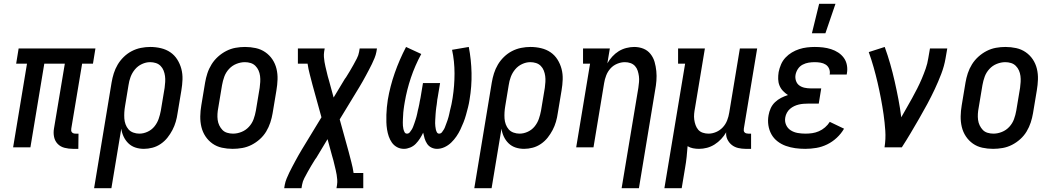

<svg xmlns="http://www.w3.org/2000/svg" viewBox="-20 -775 5540 1010"><path d="M364 8Q341 8 319.5 2.5Q298 -3 283.5 -18Q269 -33 264.5 -54.5Q260 -76 264 -99L321 -440H213L140 0H49L122 -440H65L78 -520H482L469 -440H412L355 -99Q354 -93 354.5 -88Q355 -83 358.5 -79Q362 -75 367 -73.5Q372 -72 378 -72H393L392 8Z M475 215 567 -341Q571 -365 578.5 -389Q586 -413 599 -435Q612 -457 631 -475.5Q650 -494 673 -506Q696 -518 721 -523Q746 -528 770 -528Q799 -528 826.5 -521.5Q854 -515 876 -500Q898 -485 912.5 -462Q927 -439 934 -412.5Q941 -386 940 -357Q939 -328 934 -299L914 -179Q911 -157 904.5 -134.5Q898 -112 887 -91Q876 -70 861 -51Q846 -32 825.5 -18Q805 -4 782 2Q759 8 737 8Q713 8 692 1Q671 -6 655.5 -21Q640 -36 630.5 -56Q621 -76 618 -98L566 215ZM713 -72Q735 -72 756.5 -82Q778 -92 792.5 -110Q807 -128 814.5 -149.5Q822 -171 826 -193L846 -313Q848 -328 849 -344Q850 -360 848 -375Q846 -390 840.5 -404Q835 -418 824.5 -428.5Q814 -439 799.5 -443.5Q785 -448 770 -448H769Q748 -448 726.5 -438Q705 -428 690 -410Q675 -392 667 -370.5Q659 -349 656 -327L638 -218Q635 -201 634 -184.5Q633 -168 634 -152Q635 -136 640.5 -121Q646 -106 656 -94.5Q666 -83 681.5 -77.5Q697 -72 713 -72Z M1204 8Q1175 8 1147.5 2Q1120 -4 1098 -19.5Q1076 -35 1061 -57.5Q1046 -80 1039.5 -107Q1033 -134 1033.5 -163Q1034 -192 1039 -221L1059 -341Q1063 -365 1071 -389.5Q1079 -414 1093 -436.5Q1107 -459 1127 -477Q1147 -495 1170.5 -507Q1194 -519 1219 -523.5Q1244 -528 1269 -528Q1298 -528 1325.5 -522Q1353 -516 1375.5 -500.5Q1398 -485 1413 -462.5Q1428 -440 1434.5 -413Q1441 -386 1440 -357Q1439 -328 1434 -299L1414 -179Q1410 -155 1402 -130.5Q1394 -106 1380.5 -83.5Q1367 -61 1347 -43Q1327 -25 1303.5 -13Q1280 -1 1254.5 3.5Q1229 8 1204 8ZM1206 -72Q1228 -72 1250.5 -81Q1273 -90 1289.5 -108Q1306 -126 1314 -148Q1322 -170 1326 -193L1346 -313Q1348 -328 1349 -344Q1350 -360 1348 -375.5Q1346 -391 1340 -404.5Q1334 -418 1323.5 -428.5Q1313 -439 1298.5 -443.5Q1284 -448 1268 -448Q1246 -448 1223.5 -439Q1201 -430 1184.5 -412Q1168 -394 1160 -372Q1152 -350 1148 -327L1128 -207Q1125 -192 1124 -176Q1123 -160 1125 -144.5Q1127 -129 1133.5 -115.5Q1140 -102 1150 -91.5Q1160 -81 1175 -76.5Q1190 -72 1206 -72Z M1475 215 1478 197Q1481 181 1487.5 165Q1494 149 1501.5 133.5Q1509 118 1517 103Q1525 88 1533 73Q1541 58 1549.5 43Q1558 28 1567 13L1671 -158L1624 -328Q1617 -356 1609.5 -384Q1602 -412 1598 -440H1547V-520H1688L1685 -502Q1683 -488 1684 -475Q1685 -462 1687 -449.5Q1689 -437 1692 -424.5Q1695 -412 1698 -399.5Q1701 -387 1704 -374.5Q1707 -362 1711 -350L1735 -262L1794 -360Q1796 -362 1797 -364Q1798 -366 1800 -368Q1810 -384 1820 -400.5Q1830 -417 1839 -433.5Q1848 -450 1857 -467Q1866 -484 1869 -502L1872 -520H1963L1960 -502Q1957 -486 1950.5 -470Q1944 -454 1936.5 -438.5Q1929 -423 1921 -408Q1913 -393 1905 -378Q1897 -363 1888.5 -348Q1880 -333 1871 -318L1767 -147L1814 23Q1821 51 1828.5 79Q1836 107 1840 135H1891V215H1750L1753 197Q1755 183 1754 170Q1753 157 1751 144.5Q1749 132 1746 119.5Q1743 107 1740 94.5Q1737 82 1734 69.5Q1731 57 1727 45L1703 -43L1644 55Q1642 57 1641 59Q1640 61 1638 63Q1628 79 1618 95.5Q1608 112 1599 128.5Q1590 145 1581 162Q1572 179 1569 197L1566 215Z M2279 8Q2263 8 2249 1Q2235 -6 2226.5 -19Q2218 -32 2213.5 -47Q2209 -62 2206 -77Q2199 -62 2189.5 -47Q2180 -32 2167.5 -19Q2155 -6 2138 1Q2121 8 2105 8Q2085 8 2068.5 -1Q2052 -10 2041.5 -25Q2031 -40 2025 -57.5Q2019 -75 2016 -94Q2013 -113 2012.5 -132Q2012 -151 2012.5 -171Q2013 -191 2015 -210.5Q2017 -230 2020 -250Q2032 -321 2056.5 -391Q2081 -461 2116 -528L2196 -491Q2163 -430 2141.5 -366Q2120 -302 2109 -237Q2107 -228 2106 -219Q2105 -210 2103.5 -201Q2102 -192 2101.5 -183.5Q2101 -175 2100.5 -166Q2100 -157 2099.5 -148Q2099 -139 2099 -130.5Q2099 -122 2099.5 -113.5Q2100 -105 2102 -96.5Q2104 -88 2108 -80Q2112 -72 2121 -72Q2130 -72 2136 -79.5Q2142 -87 2146.5 -94.5Q2151 -102 2154 -110.5Q2157 -119 2160 -127Q2163 -135 2165.5 -143.5Q2168 -152 2170.5 -160Q2173 -168 2174.5 -176.5Q2176 -185 2178 -193.5Q2180 -202 2182 -210Q2184 -218 2185.5 -226.5Q2187 -235 2188.5 -243.5Q2190 -252 2192 -260L2205 -338H2295L2282 -260Q2280 -252 2279.5 -243.5Q2279 -235 2277.5 -226.5Q2276 -218 2275 -210Q2274 -202 2273 -193.5Q2272 -185 2271.5 -176.5Q2271 -168 2270.5 -160Q2270 -152 2269.5 -143.5Q2269 -135 2269 -127Q2269 -119 2270 -111Q2271 -103 2272.5 -95Q2274 -87 2278 -79.5Q2282 -72 2290 -72Q2299 -72 2305 -79.5Q2311 -87 2315.5 -95Q2320 -103 2322.5 -111Q2325 -119 2328.5 -127Q2332 -135 2334.5 -143.5Q2337 -152 2339.5 -160Q2342 -168 2343.5 -176.5Q2345 -185 2347 -193Q2349 -201 2351 -209.5Q2353 -218 2355 -226.5Q2357 -235 2358 -243Q2359 -251 2361 -260Q2371 -324 2371 -388.5Q2371 -453 2358 -513L2446 -528Q2459 -461 2460.5 -391Q2462 -321 2450 -250Q2447 -230 2442 -210.5Q2437 -191 2431.5 -171Q2426 -151 2418.5 -132Q2411 -113 2402 -94Q2393 -75 2381 -57.5Q2369 -40 2353.5 -25Q2338 -10 2318.5 -1Q2299 8 2279 8Z M2475 215 2567 -341Q2571 -365 2578.5 -389Q2586 -413 2599 -435Q2612 -457 2631 -475.5Q2650 -494 2673 -506Q2696 -518 2721 -523Q2746 -528 2770 -528Q2799 -528 2826.5 -521.5Q2854 -515 2876 -500Q2898 -485 2912.5 -462Q2927 -439 2934 -412.5Q2941 -386 2940 -357Q2939 -328 2934 -299L2914 -179Q2911 -157 2904.5 -134.5Q2898 -112 2887 -91Q2876 -70 2861 -51Q2846 -32 2825.5 -18Q2805 -4 2782 2Q2759 8 2737 8Q2713 8 2692 1Q2671 -6 2655.5 -21Q2640 -36 2630.5 -56Q2621 -76 2618 -98L2566 215ZM2713 -72Q2735 -72 2756.5 -82Q2778 -92 2792.5 -110Q2807 -128 2814.5 -149.5Q2822 -171 2826 -193L2846 -313Q2848 -328 2849 -344Q2850 -360 2848 -375Q2846 -390 2840.5 -404Q2835 -418 2824.5 -428.5Q2814 -439 2799.5 -443.5Q2785 -448 2770 -448H2769Q2748 -448 2726.5 -438Q2705 -428 2690 -410Q2675 -392 2667 -370.5Q2659 -349 2656 -327L2638 -218Q2635 -201 2634 -184.5Q2633 -168 2634 -152Q2635 -136 2640.5 -121Q2646 -106 2656 -94.5Q2666 -83 2681.5 -77.5Q2697 -72 2713 -72Z M3250 215 3338 -313Q3340 -328 3341.5 -343.5Q3343 -359 3341 -374Q3339 -389 3334.5 -403Q3330 -417 3320.5 -427.5Q3311 -438 3297 -443Q3283 -448 3267 -448Q3247 -448 3226.5 -439.5Q3206 -431 3191.5 -415Q3177 -399 3169 -378.5Q3161 -358 3158 -338L3102 0H3011L3084 -440H3047V-520H3188L3175 -442Q3186 -461 3201 -477.5Q3216 -494 3234.5 -505.5Q3253 -517 3274.5 -522.5Q3296 -528 3316 -528Q3342 -528 3364.5 -519Q3387 -510 3402 -491Q3417 -472 3423.5 -449Q3430 -426 3432.5 -401Q3435 -376 3433 -350.5Q3431 -325 3426 -299L3341 215Z M3475 215 3584 -440H3547V-520H3688L3636 -207Q3633 -192 3631.5 -176.5Q3630 -161 3632 -146Q3634 -131 3639 -117Q3644 -103 3653 -92.5Q3662 -82 3676.5 -77Q3691 -72 3707 -72Q3727 -72 3747 -80.5Q3767 -89 3782 -105Q3797 -121 3805 -141.5Q3813 -162 3816 -182L3872 -520H3963L3893 -99Q3892 -93 3892.5 -88Q3893 -83 3896.5 -79Q3900 -75 3905.5 -73.5Q3911 -72 3916 -72H3931V8H3902Q3882 8 3863 3.5Q3844 -1 3829.5 -12.5Q3815 -24 3806.5 -41.5Q3798 -59 3800 -79Q3789 -60 3773.5 -43.5Q3758 -27 3739 -15Q3720 -3 3699 2.5Q3678 8 3657 8Q3641 8 3625.5 5Q3610 2 3597 -6Q3595 22 3592 50.5Q3589 79 3584 107L3566 215Z M4216 8Q4189 8 4163.5 4.5Q4138 1 4114 -7.5Q4090 -16 4070 -31.5Q4050 -47 4038 -68.5Q4026 -90 4022 -116Q4018 -142 4023 -169Q4026 -187 4034 -205Q4042 -223 4056.5 -237Q4071 -251 4088.5 -260Q4106 -269 4125 -275Q4111 -284 4099 -296.5Q4087 -309 4080.5 -325Q4074 -341 4073.5 -359Q4073 -377 4076 -396Q4080 -416 4088.5 -436Q4097 -456 4112 -472Q4127 -488 4145.5 -499Q4164 -510 4184 -516.5Q4204 -523 4225 -525.5Q4246 -528 4266 -528Q4288 -528 4309.5 -525.5Q4331 -523 4351.5 -516.5Q4372 -510 4389.5 -498.5Q4407 -487 4419 -470.5Q4431 -454 4435 -432.5Q4439 -411 4435 -389L4434 -383H4344L4345 -386Q4347 -401 4341 -414.5Q4335 -428 4323 -435.5Q4311 -443 4296 -445.5Q4281 -448 4266 -448Q4250 -448 4234 -445.5Q4218 -443 4202.5 -435Q4187 -427 4177.5 -412.5Q4168 -398 4165 -382Q4162 -366 4167 -350.5Q4172 -335 4184 -326Q4196 -317 4212 -313.5Q4228 -310 4245 -310H4300L4287 -230H4232Q4220 -230 4207 -229Q4194 -228 4181.5 -225Q4169 -222 4157.5 -216.5Q4146 -211 4136 -202.5Q4126 -194 4119.5 -182Q4113 -170 4111 -158Q4107 -137 4115 -118.5Q4123 -100 4139.5 -89.5Q4156 -79 4176 -75.5Q4196 -72 4217 -72Q4235 -72 4252.5 -74.5Q4270 -77 4287.5 -84.5Q4305 -92 4320 -105Q4335 -118 4345 -134L4420 -98Q4405 -72 4382 -50.5Q4359 -29 4331.5 -15.5Q4304 -2 4274.5 3Q4245 8 4216 8ZM4251 -600 4289 -755H4375L4322 -600Z M4633 0Q4640 -44 4637 -87.5Q4634 -131 4628 -173Q4622 -215 4614 -257Q4606 -299 4596.5 -340Q4587 -381 4575.5 -421.5Q4564 -462 4550 -501L4634 -528Q4650 -484 4663 -438.5Q4676 -393 4686.5 -346.5Q4697 -300 4706 -253Q4715 -206 4721 -158Q4735 -183 4749.5 -208Q4764 -233 4778 -258.5Q4792 -284 4805 -309.5Q4818 -335 4829 -361Q4840 -387 4849.5 -414Q4859 -441 4863 -468L4872 -520H4963L4954 -468Q4947 -427 4931.5 -386.5Q4916 -346 4897.5 -306.5Q4879 -267 4858 -228Q4837 -189 4815 -151Q4793 -113 4770.5 -75Q4748 -37 4724 0Z M5204 8Q5175 8 5147.5 2Q5120 -4 5098 -19.5Q5076 -35 5061 -57.5Q5046 -80 5039.5 -107Q5033 -134 5033.5 -163Q5034 -192 5039 -221L5059 -341Q5063 -365 5071 -389.5Q5079 -414 5093 -436.5Q5107 -459 5127 -477Q5147 -495 5170.5 -507Q5194 -519 5219 -523.5Q5244 -528 5269 -528Q5298 -528 5325.5 -522Q5353 -516 5375.5 -500.5Q5398 -485 5413 -462.5Q5428 -440 5434.5 -413Q5441 -386 5440 -357Q5439 -328 5434 -299L5414 -179Q5410 -155 5402 -130.5Q5394 -106 5380.5 -83.5Q5367 -61 5347 -43Q5327 -25 5303.5 -13Q5280 -1 5254.5 3.5Q5229 8 5204 8ZM5206 -72Q5228 -72 5250.5 -81Q5273 -90 5289.5 -108Q5306 -126 5314 -148Q5322 -170 5326 -193L5346 -313Q5348 -328 5349 -344Q5350 -360 5348 -375.5Q5346 -391 5340 -404.5Q5334 -418 5323.5 -428.5Q5313 -439 5298.5 -443.5Q5284 -448 5268 -448Q5246 -448 5223.5 -439Q5201 -430 5184.5 -412Q5168 -394 5160 -372Q5152 -350 5148 -327L5128 -207Q5125 -192 5124 -176Q5123 -160 5125 -144.5Q5127 -129 5133.5 -115.5Q5140 -102 5150 -91.5Q5160 -81 5175 -76.5Q5190 -72 5206 -72Z"/></svg>

Font: Iosevka Curly Slab Medium
Style: Italic
Weight: 500
Italic angle: -9°
Monospace: yes
Designer: Belleve Invis
Foundry: Belleve Invis
Version: Version 22.1.2; ttfautohint (v1.8.4)